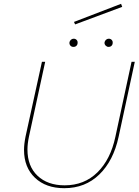

<svg xmlns="http://www.w3.org/2000/svg" viewBox="-20 -982 731 1007"><path d="M106 -196Q106 -226 114 -266L200 -658H217L132 -266Q124 -228 124 -198Q124 -110 177 -60Q230 -10 319 -10Q422 -10 491 -78Q560 -146 585 -264L670 -658H687L602 -264Q575 -139 501 -67Q427 5 317 5Q221 5 163.5 -49.5Q106 -104 106 -196ZM368 -867 615 -962 621 -946 374 -854ZM344 -758Q345 -767 351.5 -773Q358 -779 366 -779Q376 -779 382 -772.5Q388 -766 387 -757Q387 -748 381 -742Q375 -736 365 -736Q356 -736 350 -742Q344 -748 344 -758ZM528 -758Q529 -767 535.5 -773Q542 -779 550 -779Q560 -779 566 -772.5Q572 -766 571 -757Q571 -748 565 -742Q559 -736 549 -736Q541 -736 534.5 -742.5Q528 -749 528 -758Z"/></svg>

Font: Ysabeau Thin
Style: Italic
Weight: 200
Italic angle: -12°
Designer: Christian Thalmann (Catharsis Fonts)
Version: Version 0.003